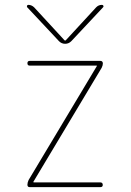

<svg xmlns="http://www.w3.org/2000/svg" viewBox="-20 -770 540 790"><path d="M222.7 -600.6 91.8 -740.2Q89.8 -743.2 91.3 -746.6Q92.8 -750 96.7 -750Q109.4 -750 120.1 -740.2L246.1 -603.5H248H250L376 -740.2Q385.7 -750 399.4 -750Q403.3 -750 405.3 -746.6Q407.2 -743.2 404.3 -740.2L273.4 -600.6Q262.7 -589.8 248 -589.8Q233.4 -589.8 222.7 -600.6ZM398.4 -491.2 118.2 -23.4Q118.2 -22.5 117.7 -22.5Q117.2 -22.5 117.2 -21.5Q117.2 -20.5 118.2 -19.5H392.6Q402.3 -19.5 402.8 -9.8Q403.3 0 392.6 0H102.5Q92.8 0 92.8 -9.8Q92.8 -18.6 97.7 -29.3L377.9 -497.1Q377.9 -498 378.4 -498Q378.9 -498 378.9 -499Q378.9 -500 377.9 -500H102.5Q92.8 -500 92.8 -509.8Q92.8 -519.5 102.5 -519.5H392.6Q402.3 -519.5 403.3 -509.8Q403.3 -501 398.4 -491.2Z"/></svg>

Font: Rounded-X Mgen+ 1m thin
Style: Regular
Weight: 100
Designer: [Source Han Sans]
Ryoko NISHIZUKA  (kana & ideographs); Paul D. Hunt (Latin, Greek & Cyrillic); Wenlong ZHANG  (bopomofo
Version: Version 1.059.20150602